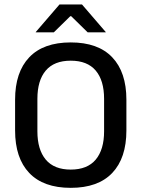

<svg xmlns="http://www.w3.org/2000/svg" viewBox="-20 -846 647 878"><path d="M303.5 13Q178.5 13 113.8 -55Q49 -123 49 -249.5V-390Q49 -516 113.8 -584Q178.5 -652 303.5 -652Q428.5 -652 493.2 -584Q558 -516 558 -390V-249.5Q558 -123 493.2 -55Q428.5 13 303.5 13ZM303.5 -70.5Q379.5 -70.5 417.8 -116.2Q456 -162 456 -245.5V-394Q456 -478 417.8 -523.2Q379.5 -568.5 303.5 -568.5Q227.5 -568.5 189.2 -523.2Q151 -478 151 -394V-245.5Q151 -162 189.2 -116.2Q227.5 -70.5 303.5 -70.5ZM252 -825.5H355L463.5 -699.5V-698H381L305.5 -772H301.5L226 -698H143.5V-699.5Z"/></svg>

Font: Anek Gurmukhi Medium
Style: Regular
Weight: 500
Designer: Sarang Kulkarni (Gurmukhi), Yesha Goshar (Latin)
Foundry: Ek Type
Version: Version 1.003